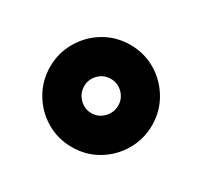

<svg xmlns="http://www.w3.org/2000/svg" viewBox="-91 -869 649 617"><g transform="rotate(30 234.0 -560.5)"><path d="M45 -561Q45 -612 70.5 -655.5Q96 -699 139 -724.5Q182 -750 234 -750Q286 -750 329 -724.5Q372 -699 397.5 -655.5Q423 -612 423 -561Q423 -509 397.5 -465.5Q372 -422 329 -396.5Q286 -371 234 -371Q182 -371 139 -396.5Q96 -422 70.5 -465.5Q45 -509 45 -561ZM297 -561Q297 -587 278.5 -605.5Q260 -624 234 -624Q208 -624 189.5 -605.5Q171 -587 171 -561Q171 -535 189.5 -516Q208 -497 234 -497Q260 -497 278.5 -516Q297 -535 297 -561Z"/></g></svg>

Font: Be Vietnam Black
Style: Regular
Weight: 900
Designer: Lam Bao; Tony Le; Vietanh Nguyen
Foundry: Yellow Type Foundry
Version: Version 5.000